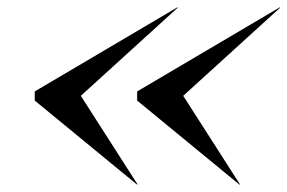

<svg xmlns="http://www.w3.org/2000/svg" viewBox="-20 -650 786 525"><path d="M635 -145 355 -375V-400L745 -630L746 -629L481 -388L636 -146ZM355 -145 75 -375V-400L465 -630L466 -629L201 -388L356 -146Z"/></svg>

Font: Bodoni Moda 96pt
Style: Italic
Weight: 400
Italic angle: -13°
Version: Version 2.004